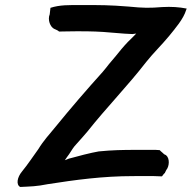

<svg xmlns="http://www.w3.org/2000/svg" viewBox="-20 -742 760 761"><path d="M67 -62C48 -39 43 -10 60 -1H61C101 -3 125 -3 169 -12C278 -29 387 -44 508 -44C554 -44 580 -45 619 -43H622C626 -48 628 -52 634 -57V-58L639 -68C651 -82 654 -114 638 -127L630 -131C626 -136 618 -141 613 -147H612C604 -148 593 -148 583 -148H520C464 -148 424 -147 373 -142H372C342 -137 284 -122 256 -114H255C247 -111 242 -109 237 -107C242 -114 249 -125 254 -131C263 -145 272 -160 282 -170C298 -187 310 -202 326 -220C402 -316 484 -399 560 -497C586 -530 622 -565 650 -599C674 -629 707 -666 718 -703L720 -708C690 -714 659 -716 623 -714C574 -710 549 -710 489 -716C413 -722 381 -722 305 -722C252 -722 218 -723 180 -711L177 -685C168 -664 179 -634 196 -627C201 -624 210 -622 214 -617H215C232 -617 255 -618 283 -618C312 -618 337 -618 358 -617C385 -617 477 -607 505 -607C511 -608 514 -608 520 -609C511 -599 498 -587 487 -576C468 -556 455 -540 439 -520L412 -488C404 -477 395 -467 387 -457C323 -386 260 -313 199 -238C176 -210 152 -184 132 -151C111 -122 90 -90 67 -62Z"/></svg>

Font: Hussar Pisanka
Style: SbdKur
Weight: 600
Designer: Robert Jablonski
Foundry: Cannot Into Space Fonts
Version: Version 1.070